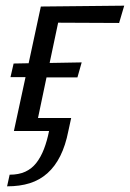

<svg xmlns="http://www.w3.org/2000/svg" viewBox="-20 -462 458 677"><path d="M14 154Q46 154 69 143.5Q92 133 108 112.5Q124 92 135 63.5Q146 35 153 0H29L70 -190H17L28 -238L81 -239L124 -439H125L418 -442L400 -381L185 -382L155 -240L268 -242L253 -189H144L114 -46H231L221 0Q211 51 192.5 88Q174 125 147 149Q120 173 85 184Q50 195 5 195Z"/></svg>

Font: Isabella Sans
Style: Italic
Weight: 400
Italic angle: -12°
Designer: Christian Thalmann (Catharsis Fonts), Cristiano Sobral
Foundry: The Isabella Sans Project Authors
Version: Version 2.026; ttfautohint (v1.8.4.7-5d5b-dirty)